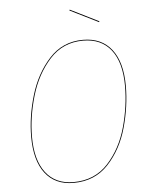

<svg xmlns="http://www.w3.org/2000/svg" viewBox="-58 -891 737 947"><g transform="rotate(-5 311.0 -417.5)"><path d="M566 -445Q566 -345 537 -240.5Q508 -136 441 -63.5Q374 9 268 9Q177 9 128 -54.5Q79 -118 79 -236Q79 -334 110 -439Q141 -544 207.5 -617Q274 -690 375 -690Q467 -690 516.5 -626.5Q566 -563 566 -445ZM83 -235Q83 -120 131 -57.5Q179 5 268 5Q373 5 439 -67Q505 -139 533.5 -242.5Q562 -346 562 -445Q562 -562 513.5 -624Q465 -686 375 -686Q275 -686 209.5 -613.5Q144 -541 113.5 -436.5Q83 -332 83 -235ZM464 -774 462 -770 321 -840 323 -844Z"/></g></svg>

Font: Fira Sans Condensed Four
Style: Italic
Weight: 100
Width: 3
Italic angle: -8°
Designer: bBox Type GmbH & Carrois Corporate GbR & Edenspiekermann AG
Foundry: bBox Type GmbH & Carrois Corporate GbR & Edenspiekermann AG
Version: Version 4.301